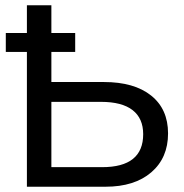

<svg xmlns="http://www.w3.org/2000/svg" viewBox="-20 -708 696 728"><path d="M2 -511.2V-583H82V-688H174.8V-583H265.1V-511.2H174.8V-397H374Q488.8 -397 553 -345.7Q617.2 -294.4 617.2 -202.1Q617.2 -109.4 553.7 -54.7Q490.2 0 379.9 0H82V-511.2ZM522.9 -199.2Q522.9 -259.3 482.7 -290.5Q442.4 -321.8 362.8 -321.8H174.8V-74.2H367.2Q522.9 -74.2 522.9 -199.2Z"/></svg>

Font: Libra Sans Modern
Style: Regular
Weight: 400
Foundry: Stefan Peev, Context Ltd
Version: Version 1.000